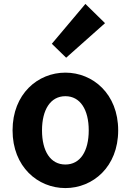

<svg xmlns="http://www.w3.org/2000/svg" viewBox="-20 -944 666 978"><path d="M313 14C453 14 582 -94 582 -280C582 -466 453 -574 313 -574C173 -574 44 -466 44 -280C44 -94 173 14 313 14ZM313 -106C237 -106 194 -174 194 -280C194 -385 237 -454 313 -454C389 -454 432 -385 432 -280C432 -174 389 -106 313 -106ZM317 -650 515 -826 415 -924 244 -721Z"/></svg>

Font: Source Han Sans CN
Style: Bold
Weight: 700
Designer: Ryoko NISHIZUKA 西塚涼子 (kana, bopomofo & ideographs); Paul D. Hunt (Latin, Greek & Cyrillic); Sandoll Communications 산돌커뮤니
Foundry: Adobe
Version: Version 2.001;hotconv 1.0.107;makeotfexe 2.5.65593